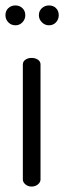

<svg xmlns="http://www.w3.org/2000/svg" viewBox="-22 -686 236 706"><path d="M94 0Q81 0 71.5 -8Q62 -16 62 -26V-449Q62 -460 71.5 -466.5Q81 -473 94 -473Q108 -473 117.5 -466.5Q127 -460 127 -449V-26Q127 -16 117.5 -8Q108 0 94 0ZM158 -593Q143 -593 132 -604Q121 -615 121 -630Q121 -646 132 -656Q143 -666 158 -666Q174 -666 184 -656Q194 -646 194 -630Q194 -615 184 -604Q174 -593 158 -593ZM35 -593Q19 -593 8.5 -604Q-2 -615 -2 -630Q-2 -646 8.5 -656Q19 -666 35 -666Q50 -666 60.5 -656Q71 -646 71 -630Q71 -615 60.5 -604Q50 -593 35 -593Z"/></svg>

Font: Dosis ExtraLight
Style: Regular
Weight: 400
Version: Version 3.001; ttfautohint (v1.8.2)